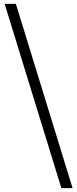

<svg xmlns="http://www.w3.org/2000/svg" viewBox="-20 -797 400 992"><path d="M355 175 62 -777H4L297 175Z"/></svg>

Font: Noto Serif SC Medium
Style: Regular
Weight: 500
Designer: Ryoko NISHIZUKA 西塚涼子 (kana & ideographs); Frank Grießhammer (Latin, Greek & Cyrillic); Wenlong ZHANG 张文龙 (bopomofo); San
Foundry: Adobe Systems Incorporated
Version: Version 1.001;PS 1.001;hotconv 16.6.54;makeotf.lib2.5.65590